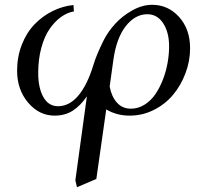

<svg xmlns="http://www.w3.org/2000/svg" viewBox="-20 -472 834 795"><path d="M50.8 -179.2Q50.8 -236.8 70.3 -286.9Q89.8 -336.9 122.8 -371.1Q155.8 -405.3 197.5 -426Q239.3 -446.8 284.2 -451.2L286.1 -424.8Q257.8 -419.9 231.9 -401.1Q206.1 -382.3 184.8 -351.3Q163.6 -320.3 150.9 -273.2Q138.2 -226.1 138.2 -169.9Q138.2 -108.4 159.4 -70.3Q180.7 -32.2 220.2 -32.2Q267.1 -32.2 304 -75.7Q340.8 -119.1 366.2 -201.2Q378.4 -243.2 409.2 -305.2Q427.2 -340.8 456.5 -373Q485.8 -405.3 527.3 -428.7Q568.8 -452.1 609.9 -452.1Q676.3 -452.1 721.7 -401.6Q767.1 -351.1 767.1 -272Q767.1 -219.2 748 -168.7Q729 -118.2 696.5 -79.3Q664.1 -40.5 616.9 -16.8Q569.8 6.8 517.1 6.8Q462.9 6.8 419.9 -19L378.9 269L298.8 303.2L292 274.9L339.8 -73.2Q313.5 -34.7 281.5 -13.9Q249.5 6.8 206.1 6.8Q142.1 6.8 96.4 -47.1Q50.8 -101.1 50.8 -179.2ZM434.1 -113.8Q441.9 -71.8 464.4 -46.9Q486.8 -22 522 -22Q551.8 -22 578.1 -38.3Q604.5 -54.7 622.8 -81.3Q641.1 -107.9 654.3 -141.8Q667.5 -175.8 673.8 -211.2Q680.2 -246.6 680.2 -279.8Q680.2 -337.9 655.8 -375.5Q631.3 -413.1 589.8 -413.1Q539.1 -413.1 500.2 -363Q461.4 -313 449.2 -222.2Z"/></svg>

Font: Dihjauti S
Style: Bold Italic
Weight: 700
Italic angle: -9°
Designer: T. Christopher White
Version: Version 3.0.0